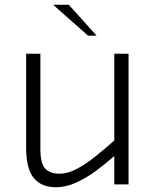

<svg xmlns="http://www.w3.org/2000/svg" viewBox="-20 -776 630 808"><path d="M216 12Q154 12 122 -27Q90 -66 90 -155V-550H150V-150Q150 -88 170.2 -66.5Q190.5 -45 230 -45Q266 -45 305.2 -66.2Q344.5 -87.5 384.2 -119.8Q424 -152 461 -184.5V-550H521V0H461V-119.5Q427 -89 386 -58.5Q345 -28 301.5 -8Q258 12 216 12ZM350.5 -626 203.5 -756H269.5L386.5 -626Z"/></svg>

Font: Junction Light
Style: Regular
Weight: 300
Designer: Caroline Hadilaksono
Foundry: Caroline Hadilaksono, Tyler Finck, The League of Moveable Type
Version: Version 2.000; ttfautohint (v1.8.3)